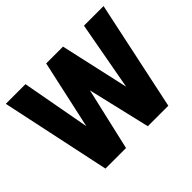

<svg xmlns="http://www.w3.org/2000/svg" viewBox="-152 -942 1174 1174"><g transform="rotate(-45 434.5 -355.5)"><path d="M180.7 -710.9 262.2 -266.1 359.9 -710.9H505.4L605 -264.6L686.5 -710.9H856L705.1 0H527.8L432.6 -405.3L339.4 0H161.6L10.7 -710.9Z"/></g></svg>

Font: Vazirmatn RD Black
Style: Regular
Weight: 900
Designer: Saber Rastikerdar
Foundry: Saber Rastikerdar
Version: Version 32.102